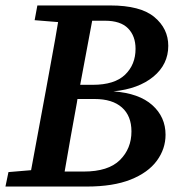

<svg xmlns="http://www.w3.org/2000/svg" viewBox="-25 -684 678 704"><path d="M102 -610 112 -664H379Q490 -664 541 -621.5Q592 -579 592 -516Q592 -448 537.5 -403Q483 -358 391 -349Q485 -342 533.5 -298.5Q582 -255 582 -190Q582 -138 550 -94.5Q518 -51 454 -25.5Q390 0 293 0H-5L6 -53L89 -60L144 -357Q155 -419 166.5 -480.5Q178 -542 188 -603ZM257 -308Q245 -244 234 -181Q223 -118 212 -55H282Q372 -55 414.5 -97Q457 -139 457 -202Q457 -259 422 -290Q387 -321 322 -321H259ZM360 -608H313L269 -373H315Q395 -373 433.5 -410Q472 -447 472 -505Q472 -552 444.5 -580Q417 -608 360 -608Z"/></svg>

Font: Source Serif 4 SmText Semibold
Style: Italic
Weight: 600
Italic angle: -12°
Designer: Frank Grießhammer
Foundry: Adobe
Version: Version 4.005;hotconv 1.1.0;makeotfexe 2.6.0